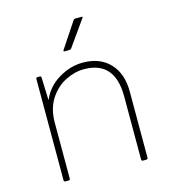

<svg xmlns="http://www.w3.org/2000/svg" viewBox="-111 -820 821 923"><g transform="rotate(-15 300.0 -359.0)"><path d="M328 -517Q413 -517 462 -465.5Q511 -414 511 -324V5Q511 13 502 13H487Q479 13 479 5V-309Q479 -485 325 -485Q279 -485 232.5 -461.5Q186 -438 155 -390Q124 -342 124 -272V5Q124 13 116 13H101Q93 13 93 5V-498Q93 -506 101 -506H111Q119 -506 119 -498L123 -385Q149 -447 207.5 -482Q266 -517 328 -517ZM383 -725 293 -598Q289 -592 280 -592H259Q251 -592 255 -599L338 -724Q342 -731 350 -731H380Q388 -731 383 -725Z"/></g></svg>

Font: LINE Seed JP_TTF Thin
Style: Regular
Weight: 250
Designer: LY Corporation & Fontrix & Fontworks
Version: Version 1.008